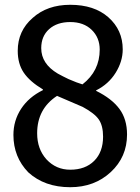

<svg xmlns="http://www.w3.org/2000/svg" viewBox="-20 -764 585 801"><path d="M396 -557Q396 -607 362.5 -639.5Q329 -672 273 -672Q218 -672 185 -642.5Q152 -613 152 -563Q152 -498 221 -457Q241 -446 266 -434Q303 -418 324 -412Q396 -468 396 -557ZM410 -194Q410 -239 392.5 -265Q375 -291 325 -318Q319 -321 218 -364Q135 -310 135 -208Q135 -142 174 -99Q214 -56 273 -56Q336 -56 373 -93Q410 -130 410 -194ZM273 17Q166 17 98 -45Q36 -109 36 -201Q36 -261 68 -310Q100 -359 159 -388V-391Q104 -424 79 -461Q54 -498 54 -552Q54 -635 116 -689Q177 -744 273 -744Q373 -744 432 -692Q492 -639 492 -558Q492 -508 462.5 -460.5Q433 -413 381 -387V-385Q446 -353 478 -310Q510 -267 510 -203Q510 -109 442 -46Q374 17 273 17Z"/></svg>

Font: Yekan
Style: Regular
Weight: 400
Designer: ParsMizban Co
Foundry: ParsMizban Co
Version: Version 2.000